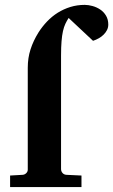

<svg xmlns="http://www.w3.org/2000/svg" viewBox="-20 -760 460 780"><path d="M419.9 -660.2Q419.9 -648.4 414.8 -638.2Q409.7 -627.9 401.1 -619.4Q392.6 -610.8 381.3 -604.5Q370.1 -598.1 357.9 -594.2L258.8 -687Q251.5 -675.8 245.6 -663.3Q239.7 -650.9 235.8 -633.5Q231.9 -616.2 230 -592.3Q228 -568.4 228 -534.2V-73.2Q228 -64 234.1 -57.1Q240.2 -50.3 250 -49.8L311 -46.9V0H21V-46.9L71.8 -49.8Q80.1 -50.3 86.4 -56.4Q92.8 -62.5 92.8 -70.8V-484.9Q92.8 -524.4 104 -559.3Q115.2 -594.2 136.2 -627.9Q151.4 -651.9 171.1 -672.6Q190.9 -693.4 214.6 -708.3Q238.3 -723.1 265.9 -731.7Q293.5 -740.2 324.2 -740.2Q338.9 -740.2 355.7 -735.6Q372.6 -731 387 -721.4Q401.4 -711.9 410.6 -696.5Q419.9 -681.2 419.9 -660.2Z"/></svg>

Font: Charis SIL
Style: Bold
Weight: 700
Foundry: SIL International
Version: Version 4.112